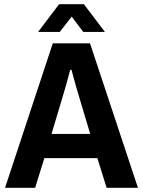

<svg xmlns="http://www.w3.org/2000/svg" viewBox="-20 -893 680 913"><path d="M161 -741 261 -873H379L479 -741H376L321 -814L264 -741ZM4 0 231 -687H408L636 0H487L443 -141H191L147 0ZM225 -256H409L354 -440Q350 -452 344 -473.5Q338 -495 331.5 -518.5Q325 -542 320 -561H314Q307 -533 296.5 -496.5Q286 -460 280 -440Z"/></svg>

Font: Archivo SemiCondensed
Style: Bold
Weight: 680
Width: 4
Designer: Hector Gatti
Foundry: Omnibus-Type
Version: Version 2.001; ttfautohint (v1.8.3)